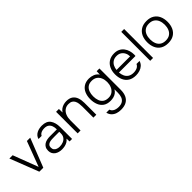

<svg xmlns="http://www.w3.org/2000/svg" viewBox="172 -1891 3317 3317"><g transform="rotate(-45 1830.5 -232.0)"><path d="M214 0 9 -527H89L264 -67L437 -527H518L311 0Z M764 6Q730 6 697 -2.5Q664 -11 637 -29.5Q610 -48 593.5 -77.5Q577 -107 577 -147Q577 -192 593.5 -222Q610 -252 638 -270Q666 -288 702 -295.5Q738 -303 778 -303H945Q945 -352 931.5 -389.5Q918 -427 887.5 -449Q857 -471 806 -471Q779 -471 754 -465Q729 -459 709.5 -445.5Q690 -432 679 -409H603Q612 -444 633.5 -468Q655 -492 684 -506.5Q713 -521 745 -527Q777 -533 806 -533Q918 -533 966 -466Q1014 -399 1014 -286V0H953L950 -72Q928 -42 897.5 -25Q867 -8 833 -1Q799 6 764 6ZM769 -56Q818 -56 858 -72.5Q898 -89 921.5 -122Q945 -155 945 -204V-244H827Q796 -244 764 -242.5Q732 -241 706 -232.5Q680 -224 664 -205.5Q648 -187 648 -153Q648 -119 665 -97.5Q682 -76 710 -66Q738 -56 769 -56Z M1150 0V-527H1219L1221 -439Q1241 -472 1270 -492.5Q1299 -513 1334 -523Q1369 -533 1404 -533Q1480 -533 1524 -501Q1568 -469 1587 -414.5Q1606 -360 1606 -291V0H1535V-268Q1535 -307 1530 -343.5Q1525 -380 1510.5 -409Q1496 -438 1468.5 -454.5Q1441 -471 1395 -471Q1339 -471 1299.5 -441Q1260 -411 1240.5 -361Q1221 -311 1221 -250V0Z M1970 243Q1918 243 1873.5 228Q1829 213 1797 180.5Q1765 148 1753 97H1827Q1837 128 1860.5 146.5Q1884 165 1915 172.5Q1946 180 1975 180Q2036 180 2072 156Q2108 132 2123 90Q2138 48 2138 -6V-89Q2120 -55 2090 -33.5Q2060 -12 2025 -3Q1990 6 1953 6Q1871 6 1820 -30Q1769 -66 1745 -127Q1721 -188 1721 -263Q1721 -340 1747 -401.5Q1773 -463 1826 -498Q1879 -533 1958 -533Q2007 -533 2057 -513.5Q2107 -494 2139 -447L2142 -527H2209V-5Q2209 73 2183.5 128.5Q2158 184 2105.5 213.5Q2053 243 1970 243ZM1963 -56Q2021 -56 2060 -85Q2099 -114 2119 -162Q2139 -210 2139 -266Q2139 -324 2119.5 -370Q2100 -416 2061 -443.5Q2022 -471 1962 -471Q1901 -471 1863.5 -442.5Q1826 -414 1809 -367Q1792 -320 1792 -264Q1792 -205 1809 -157.5Q1826 -110 1864 -83Q1902 -56 1963 -56Z M2574 6Q2491 6 2436 -28.5Q2381 -63 2354 -124Q2327 -185 2327 -263Q2327 -341 2355 -401.5Q2383 -462 2438 -497.5Q2493 -533 2573 -533Q2633 -533 2676.5 -511Q2720 -489 2748.5 -451Q2777 -413 2790.5 -367Q2804 -321 2804 -273Q2803 -264 2803 -255.5Q2803 -247 2802 -239H2398Q2402 -186 2422 -144.5Q2442 -103 2480.5 -79.5Q2519 -56 2577 -56Q2604 -56 2632 -62.5Q2660 -69 2683 -85.5Q2706 -102 2717 -129H2791Q2777 -82 2744 -52Q2711 -22 2666 -8Q2621 6 2574 6ZM2400 -300H2732Q2731 -349 2711 -387.5Q2691 -426 2656 -448.5Q2621 -471 2570 -471Q2517 -471 2480 -447Q2443 -423 2423.5 -384Q2404 -345 2400 -300Z M2923 0V-707H2993V0Z M3362 6Q3279 6 3223 -28.5Q3167 -63 3139.5 -124Q3112 -185 3112 -263Q3112 -342 3140 -402.5Q3168 -463 3224 -498Q3280 -533 3363 -533Q3446 -533 3501.5 -498Q3557 -463 3584.5 -402.5Q3612 -342 3612 -263Q3612 -185 3584 -124Q3556 -63 3500.5 -28.5Q3445 6 3362 6ZM3362 -56Q3424 -56 3464 -83.5Q3504 -111 3523 -158Q3542 -205 3542 -263Q3542 -321 3523 -368Q3504 -415 3464 -443Q3424 -471 3362 -471Q3300 -471 3260 -443Q3220 -415 3201.5 -368Q3183 -321 3183 -263Q3183 -205 3201.5 -158Q3220 -111 3260 -83.5Q3300 -56 3362 -56Z"/></g></svg>

Font: Onest Light
Style: Regular
Weight: 300
Designer: Dmitri Voloshin, Andrey Kudryavtsev
Foundry: Dmitri Voloshin, Andrey Kudryavtsev
Version: Version 1.000;gftools[0.9.33]